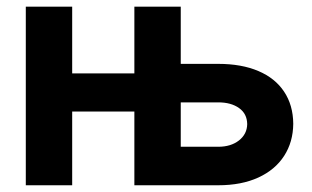

<svg xmlns="http://www.w3.org/2000/svg" viewBox="-20 -550 927 570"><path d="M56.6 -530.3H194.3V-332H378.9V-530.3H516.6V-360.4H627.9Q697.3 -360.4 747.1 -339.1Q796.9 -317.9 823.5 -277.8Q850.1 -237.8 850.6 -182.6Q850.1 -128.4 823.5 -87.2Q796.9 -45.9 746.8 -22.9Q696.8 0 627.9 0H378.9V-218.8H194.3V0H56.6ZM627.9 -114.3Q665.5 -114.3 689.5 -133.1Q713.4 -151.9 713.9 -181.6Q713.4 -212.4 689.7 -229.2Q666 -246.1 627.9 -246.1H516.6V-114.3Z"/></svg>

Font: Pretendard GOV
Style: Bold
Weight: 700
Designer: Base glyphs from Inter by Rasmus Andersson; Hangeul glyphs from Noto Sans CJK(Source Han Sans) by Jang Soo-young and Kan
Foundry: Kil Hyung-jin
Version: Version 1.309